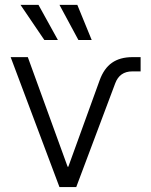

<svg xmlns="http://www.w3.org/2000/svg" viewBox="-20 -762 617 782"><path d="M222.2 0 23.4 -529.3H93.3L255.4 -83H258.3L385.7 -434.6Q403.3 -483.4 436 -506.3Q468.8 -529.3 519.5 -529.3H552.7V-471.2H518.6Q467.3 -471.2 449.2 -422.4L290.5 0ZM299.3 -599.1 222.2 -742.2H294.9L353.5 -599.1ZM160.6 -599.1 63.5 -742.2H136.7L215.8 -599.1Z"/></svg>

Font: Inter 24pt Light
Style: Regular
Weight: 300
Designer: Rasmus Andersson
Foundry: rsms
Version: Version 4.001;git-66647c0bb